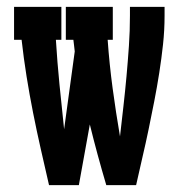

<svg xmlns="http://www.w3.org/2000/svg" viewBox="-20 -540 540 560"><path d="M123 0Q111 -52 99 -105Q87 -158 76.5 -211Q66 -264 57.5 -317Q49 -370 43 -424H21V-520H159V-424H143Q147 -359 153.5 -293.5Q160 -228 167 -163L198 -390Q197 -399 196 -407.5Q195 -416 194 -424H172V-520H309V-424H294Q299 -353 308.5 -282.5Q318 -212 330 -142Q335 -186 340 -230Q345 -274 349 -318Q353 -362 356 -406Q359 -450 359 -494V-520H460V-494Q460 -452 455.5 -410.5Q451 -369 444.5 -327.5Q438 -286 430 -245Q422 -204 413.5 -163Q405 -122 395.5 -81.5Q386 -41 377 0H290Q277 -44 265 -88Q253 -132 242 -177L210 0Z"/></svg>

Font: Iosevka Curly Slab
Style: Bold
Weight: 700
Monospace: yes
Designer: Belleve Invis
Foundry: Belleve Invis
Version: Version 22.1.2; ttfautohint (v1.8.4)